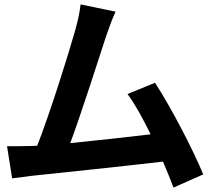

<svg xmlns="http://www.w3.org/2000/svg" viewBox="-20 -807 957 872"><path d="M12 -143 35 3C67 -1 104 -6 129 -9C255 -22 558 -54 720 -73C739 -30 755 11 768 45L903 -15C857 -127 755 -323 684 -431L559 -380C592 -336 629 -269 664 -197C563 -185 421 -169 299 -157C349 -291 430 -545 462 -643C477 -687 491 -724 505 -754L346 -787C342 -753 336 -722 322 -671C293 -567 207 -293 149 -145L122 -144C89 -143 46 -143 12 -143Z"/></svg>

Font: GenEiGothic-pro-Regular
Style: Bold
Weight: 700
Designer: Ryoko NISHIZUKA (kana & ideographs); Paul D. Hunt (Latin, Greek & Cyrillic); Wenlong ZHANG (bopomofo); Sandoll Communica
Foundry: Adobe Systems Incorporated; o_tamon
Version: Version 1.000.140830